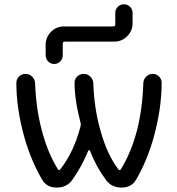

<svg xmlns="http://www.w3.org/2000/svg" viewBox="-20 -889 820 889"><path d="M503.9 -766.6Q513.7 -766.6 513.7 -776.4V-829.1Q513.7 -845.7 525.4 -857.4Q537.1 -869.1 553.7 -869.1Q570.3 -869.1 582 -857.4Q593.8 -845.7 593.8 -829.1V-781.2Q593.8 -746.1 568.8 -721.2Q543.9 -696.3 508.8 -696.3H280.3Q270.5 -696.3 270.5 -686.5V-632.8Q270.5 -616.2 258.8 -604.5Q247.1 -592.8 231 -592.8Q214.8 -592.8 203.1 -604.5Q191.4 -616.2 191.4 -632.8V-681.6Q191.4 -716.8 216.3 -741.7Q241.2 -766.6 276.4 -766.6ZM248 -105.5Q250 -101.6 253.4 -101.6Q256.8 -101.6 258.8 -104.5Q321.3 -183.6 352.5 -302.7Q355.5 -312.5 352.5 -322.3Q325.2 -426.8 325.2 -505.9Q325.2 -522.5 336.9 -534.2Q349.6 -546.9 367.7 -546.9Q385.7 -546.9 398.4 -534.2Q411.1 -521.5 412.1 -503.9Q416 -384.8 445.3 -284.2Q475.6 -173.8 528.3 -104.5Q530.3 -101.6 533.7 -101.6Q537.1 -101.6 539.1 -104.5Q635.7 -260.7 643.6 -503.9Q644.5 -522.5 657.2 -534.7Q669.9 -546.9 687.5 -546.9Q705.1 -546.9 716.8 -534.2Q728.5 -522.5 728.5 -505.9Q728.5 -388.7 692.4 -255.9Q662.1 -146.5 610.4 -57.6Q588.9 -20.5 543 -20.5Q496.1 -20.5 470.7 -55.7Q424.8 -117.2 396.5 -191.4Q395.5 -193.4 392.6 -193.4Q389.6 -193.4 388.7 -191.4Q359.4 -119.1 314.5 -55.7Q289.1 -20.5 242.7 -20.5Q196.3 -20.5 174.8 -57.6Q123 -146.5 91.8 -256.8Q55.7 -388.7 55.7 -504.9Q55.7 -521.5 67.4 -534.2Q80.1 -546.9 98.1 -546.9Q116.2 -546.9 128.9 -534.2Q141.6 -521.5 142.6 -503.9Q146.5 -389.6 171.9 -292Q199.2 -183.6 248 -105.5Z"/></svg>

Font: Gen Jyuu GothicX Regular
Style: Regular
Weight: 400
Designer: [Source Han Sans]
Ryoko NISHIZUKA  (kana & ideographs); Paul D. Hunt (Latin, Greek & Cyrillic); Wenlong ZHANG  (bopomofo
Version: Version 1.002.20150607